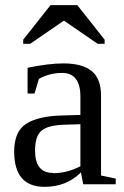

<svg xmlns="http://www.w3.org/2000/svg" viewBox="-20 -714 483 745"><path d="M292 -340V-339Q292 -431 221 -431Q172 -431 131 -408L114 -351H87V-451Q169 -468 226 -468Q299 -468 335.5 -438.5Q372 -409 372 -343V-33L429 -21V1H303L294 -45Q238 11 153 11Q35 11 35 -126Q35 -204 82 -234Q129 -264 223 -266L292 -268ZM186 -43V-42Q240 -42 292 -69V-232L228 -230Q166 -228 141 -207Q116 -186 116 -129Q116 -43 186 -43ZM70 -544V-560L176 -694H280L386 -560V-544H359L228 -634L97 -544Z"/></svg>

Font: Libra Serif Modern
Style: Regular
Weight: 400
Designer: Stefan Peev, Context Ltd
Foundry: Stefan Peev, Context Ltd
Version: Version 1.000